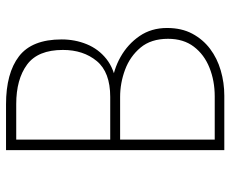

<svg xmlns="http://www.w3.org/2000/svg" viewBox="-82 -664 746 621"><g transform="rotate(-90 290.5 -353.0)"><path d="M264 -706Q365 -706 419.5 -664Q474 -622 474 -526Q474 -483 458.5 -445Q443 -407 411 -381.5Q379 -356 329 -349L327 -364Q376 -359 417.5 -335.5Q459 -312 485 -274Q511 -236 511 -185Q511 -138 492.5 -103.5Q474 -69 443.5 -46Q413 -23 373.5 -11.5Q334 0 292 0H116V-706ZM288 -369Q368 -369 404 -412.5Q440 -456 440 -522Q440 -603 392.5 -638Q345 -673 265 -673H150V-369ZM290 -31Q340 -31 382.5 -48Q425 -65 450.5 -98.5Q476 -132 476 -182Q476 -237 447.5 -271Q419 -305 376 -321Q333 -337 288 -337H150V-31Z"/></g></svg>

Font: Josefin Sans Thin ExtraLight
Style: Regular
Weight: 250
Version: Version 2.001